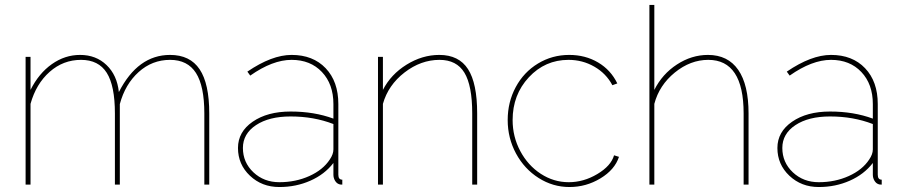

<svg xmlns="http://www.w3.org/2000/svg" viewBox="-20 -750 3663 780"><path d="M830.1 0H810.1V-289.1Q810.1 -400.4 776.1 -453.6Q742.2 -506.8 670.9 -506.8Q598.1 -506.8 543.2 -457.3Q488.3 -407.7 466.8 -327.1V0H446.8V-289.1Q446.8 -401.9 413.6 -454.3Q380.4 -506.8 309.1 -506.8Q236.8 -506.8 181.6 -458Q126.5 -409.2 104 -328.1V0H84V-519H104V-384.8Q137.7 -452.1 190.7 -489.5Q243.7 -526.9 305.2 -526.9Q370.1 -526.9 412.8 -485.8Q455.6 -444.8 462.9 -376Q540 -526.9 670.9 -526.9Q752 -526.9 791 -468.5Q830.1 -410.2 830.1 -289.1Z M946.8 -148.9Q946.8 -214.4 1006.6 -255.6Q1066.4 -296.9 1160.6 -296.9Q1256.8 -296.9 1334.5 -268.1V-327.1Q1334.5 -408.2 1287.8 -457.5Q1241.2 -506.8 1164.6 -506.8Q1087.4 -506.8 996.6 -442.9L984.9 -459Q1084.5 -526.9 1164.6 -526.9Q1251.5 -526.9 1303 -472.9Q1354.5 -418.9 1354.5 -327.1V-40Q1354.5 -20 1370.6 -20V0Q1359.9 0 1356.9 -2Q1347.2 -5.4 1340.8 -16.4Q1334.5 -27.3 1334.5 -40V-87.9Q1298.8 -41.5 1240.7 -15.9Q1182.6 9.8 1114.7 9.8Q1043.9 9.8 995.4 -36.1Q946.8 -82 946.8 -148.9ZM1319.8 -102.1Q1334.5 -123.5 1334.5 -143.1V-246.1Q1254.9 -276.9 1160.6 -276.9Q1073.2 -276.9 1020 -241.7Q966.8 -206.5 966.8 -148.9Q966.8 -90.3 1009.5 -50Q1052.2 -9.8 1114.7 -9.8Q1181.2 -9.8 1236.8 -34.9Q1292.5 -60.1 1319.8 -102.1Z M1918.5 0H1898.4V-289.1Q1898.4 -402.3 1866.7 -454.6Q1835 -506.8 1765.6 -506.8Q1689.9 -506.8 1623.5 -455.6Q1557.1 -404.3 1535.6 -328.1V0H1515.6V-519H1535.6V-384.8Q1567.9 -447.8 1631.6 -487.3Q1695.3 -526.9 1764.6 -526.9Q1844.2 -526.9 1881.3 -469.2Q1918.5 -411.6 1918.5 -289.1Z M2293.5 9.8Q2226.1 9.8 2168.2 -26.9Q2110.4 -63.5 2076.4 -126.2Q2042.5 -189 2042.5 -262.2Q2042.5 -335.4 2075.2 -396.2Q2107.9 -457 2165.5 -491.9Q2223.1 -526.9 2292.5 -526.9Q2357.9 -526.9 2409.7 -496.3Q2461.4 -465.8 2487.8 -411.1L2467.8 -403.8Q2442.4 -451.7 2394.5 -479.2Q2346.7 -506.8 2289.6 -506.8Q2194.3 -506.8 2128.4 -436Q2062.5 -365.2 2062.5 -262.2Q2062.5 -194.8 2093.5 -136.5Q2124.5 -78.1 2177 -43.9Q2229.5 -9.8 2290.5 -9.8Q2351.1 -9.8 2406.7 -43Q2462.4 -76.2 2474.6 -119.1L2494.6 -112.8Q2477.5 -60.5 2419.4 -25.4Q2361.3 9.8 2293.5 9.8Z M3021 0H3001V-289.1Q3001 -506.8 2857.4 -506.8Q2784.7 -506.8 2721.4 -455.3Q2658.2 -403.8 2638.2 -328.1V0H2618.2V-730H2638.2V-384.8Q2670.4 -449.2 2730 -488Q2789.6 -526.9 2856 -526.9Q2937 -526.9 2979 -466.3Q3021 -405.8 3021 -289.1Z M3138.2 -148.9Q3138.2 -214.4 3198 -255.6Q3257.8 -296.9 3352.1 -296.9Q3448.2 -296.9 3525.9 -268.1V-327.1Q3525.9 -408.2 3479.2 -457.5Q3432.6 -506.8 3356 -506.8Q3278.8 -506.8 3188 -442.9L3176.3 -459Q3275.9 -526.9 3356 -526.9Q3442.9 -526.9 3494.4 -472.9Q3545.9 -418.9 3545.9 -327.1V-40Q3545.9 -20 3562 -20V0Q3551.3 0 3548.3 -2Q3538.6 -5.4 3532.2 -16.4Q3525.9 -27.3 3525.9 -40V-87.9Q3490.2 -41.5 3432.1 -15.9Q3374 9.8 3306.2 9.8Q3235.4 9.8 3186.8 -36.1Q3138.2 -82 3138.2 -148.9ZM3511.2 -102.1Q3525.9 -123.5 3525.9 -143.1V-246.1Q3446.3 -276.9 3352.1 -276.9Q3264.6 -276.9 3211.4 -241.7Q3158.2 -206.5 3158.2 -148.9Q3158.2 -90.3 3200.9 -50Q3243.7 -9.8 3306.2 -9.8Q3372.6 -9.8 3428.2 -34.9Q3483.9 -60.1 3511.2 -102.1Z"/></svg>

Font: Rawline Thin
Style: Regular
Weight: 250
Designer: Matt McInerney, Pablo Impallari, Rodrigo Fuenzalida
Foundry: Matt McInerney, Pablo Impallari, Rodrigo Fuenzalida
Version: Version 4.020;PS 004.020;hotconv 1.0.88;makeotf.lib2.5.64775